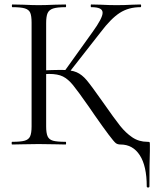

<svg xmlns="http://www.w3.org/2000/svg" viewBox="-20 -645 697 857"><path d="M34 -12Q72 -12 90 -17Q108 -22 114.5 -36.5Q121 -51 121 -81V-544Q121 -574 115 -588Q109 -602 91 -607.5Q73 -613 35 -613Q33 -613 33 -619Q33 -625 35 -625L84 -624Q126 -622 152 -622Q181 -622 225 -624L273 -625Q275 -625 275 -619Q275 -613 273 -613Q235 -613 217 -607Q199 -601 192.5 -586.5Q186 -572 186 -542V-81Q186 -51 192.5 -36.5Q199 -22 216.5 -17Q234 -12 273 -12Q275 -12 275 -6Q275 0 273 0Q242 0 224 -1L152 -2L84 -1Q66 0 34 0Q32 0 32 -6Q32 -12 34 -12ZM267 -326 393 -502Q438 -564 438 -588Q438 -601 425.5 -607Q413 -613 387 -613Q385 -613 385 -619Q385 -625 387 -625L430 -624Q468 -622 501 -622Q535 -622 571 -624L607 -625Q610 -625 610 -619Q610 -613 607 -613Q554 -613 514.5 -587.5Q475 -562 429 -501L285 -317ZM401 -133Q388 -153 377 -168Q328 -238 306 -265Q284 -292 261 -303.5Q238 -315 199 -315Q186 -315 175 -314Q164 -313 156 -312L155 -330Q218 -333 253 -333Q298 -333 322 -322.5Q346 -312 367 -287Q388 -262 440 -188Q491 -115 516 -83.5Q541 -52 570.5 -32Q600 -12 638 -12Q646 -12 647.5 -10.5Q649 -9 649 0V29Q647 79 647 187Q647 192 641 192Q635 192 635 187Q635 96 604 48Q573 0 518 0Q505 0 497 -6Q489 -12 464.5 -44.5Q440 -77 401 -133Z"/></svg>

Font: Cormorant Unicase
Style: Regular
Weight: 400
Designer: Christian Thalmann (Catharsis Fonts)
Foundry: Catharsis Fonts
Version: Version 4.000